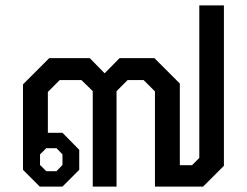

<svg xmlns="http://www.w3.org/2000/svg" viewBox="-20 -690 913 710"><path d="M65 -62V-378L162 -475H312L367 -419L422 -475H551L645 -381V-79H690L717 -106V-670H808V-77L731 0H553V-352L511 -394H452L411 -353V0H323V-353L281 -394H201L157 -350V-199H211L273 -136V-62L211 0H127ZM189 -57 211 -80V-119L189 -142H151L128 -119V-80L151 -57Z"/></svg>

Font: Chakra Petch Medium
Style: Regular
Weight: 500
Designer: Katatrad Aksorn Co.,Ltd.
Foundry: Cadson Demak Co.,Ltd.
Version: Version 1.000; ttfautohint (v1.6)